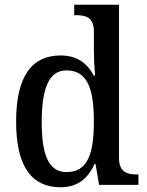

<svg xmlns="http://www.w3.org/2000/svg" viewBox="-20 -780 620 810"><path d="M236 10C309 10 351 -28 379 -88H383L398 0H564V-44H557C515 -44 482 -55 482 -114V-760H293V-716H301C341 -716 376 -707 376 -649V-571C376 -537 378 -494 381 -461H376C349 -511 307 -546 236 -546C115 -546 48 -460 48 -267C48 -75 115 10 236 10ZM261 -54C186 -54 156 -124 156 -266C156 -406 186 -483 260 -483C349 -483 376 -406 376 -267C376 -128 348 -54 261 -54Z"/></svg>

Font: Noto Serif Armenian SemiCondensed Medium
Style: Regular
Weight: 500
Width: 4
Designer: Monotype Design Team
Foundry: Monotype Imaging Inc.
Version: Version 2.008